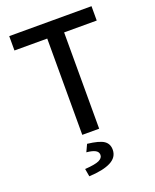

<svg xmlns="http://www.w3.org/2000/svg" viewBox="-161 -746 862 1068"><g transform="rotate(-20 270.5 -212.5)"><path d="M221 0V-570H27V-655H514V-570H321V0ZM179 230 171 184Q232 180 255 169Q278 158 278 139Q278 121 260.5 111.5Q243 102 209 99L229 56Q299 64 325.5 82Q352 100 352 135Q352 180 307.5 203Q263 226 179 230Z"/></g></svg>

Font: Source Sans 3 Medium
Style: Regular
Weight: 500
Designer: Paul D. Hunt
Foundry: Adobe
Version: Version 3.052;hotconv 1.1.0;makeotfexe 2.6.0